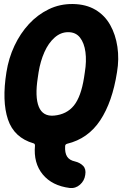

<svg xmlns="http://www.w3.org/2000/svg" viewBox="-20 -706 610 955"><path d="M562 -347Q539 -199 478.5 -107.5Q418 -16 314 9Q304 12 304 21Q302 54 313.5 72.5Q325 91 353 97Q378 103 393.5 119Q409 135 404 164Q400 193 378 212.5Q356 232 327 229Q239 218 192.5 161.5Q146 105 154 18Q154 9 147 7Q50 -21 19.5 -112Q-11 -203 12 -347Q23 -417 52 -478.5Q81 -540 124 -586.5Q167 -633 222.5 -660Q278 -687 343 -686Q408 -685 454.5 -657.5Q501 -630 528 -582Q555 -534 564 -473Q573 -412 562 -347ZM168 -320Q153 -224 173 -175Q193 -126 249 -131Q312 -137 347.5 -181Q383 -225 398 -320L402 -347Q411 -402 405 -447Q399 -492 378 -519Q357 -546 319 -546Q282 -546 251.5 -519Q221 -492 201 -447Q181 -402 172 -347Z"/></svg>

Font: Winky Sans
Style: Bold Italic
Weight: 700
Italic angle: -8.97852°
Designer: Simon Atzbach
Foundry: typofactur
Version: Version 1.205